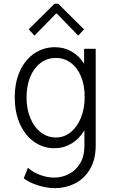

<svg xmlns="http://www.w3.org/2000/svg" viewBox="-20 -770 602 1003"><path d="M104 161.6 126 106.4Q150.4 128.9 188 143.3Q225.6 157.7 262.7 157.7Q303.2 157.7 339.4 139.4Q375.5 121.1 398.2 83.7Q420.9 46.4 420.9 -7.3V-88.9Q393.6 -43.9 352.8 -19.8Q312 4.4 264.2 4.4Q207 4.4 159.7 -28.1Q112.3 -60.5 84.7 -121.1Q57.1 -181.6 57.1 -261.2Q57.1 -340.8 84.7 -400.1Q112.3 -459.5 160.2 -491.5Q208 -523.4 267.1 -523.4Q314 -523.4 353.5 -501.2Q393.1 -479 419.4 -437V-515.1H480V-10.7Q480 64.9 449 115.5Q418 166 369.4 189.5Q320.8 212.9 267.6 212.9Q223.6 212.9 177.5 198Q131.3 183.1 104 161.6ZM422.4 -264.2Q422.4 -324.7 403.1 -370.8Q383.8 -417 349.6 -442.1Q315.4 -467.3 272 -467.3Q227.1 -467.3 192.1 -441.2Q157.2 -415 137.9 -368.4Q118.7 -321.8 118.7 -261.2Q118.7 -200.2 138.7 -152.6Q158.7 -105 193.6 -78.4Q228.5 -51.8 272 -51.8Q314.9 -51.8 349.1 -79.1Q383.3 -106.4 402.8 -154.8Q422.4 -203.1 422.4 -264.2ZM129.9 -616.7 264.6 -750.5H284.2L418.9 -616.7L388.7 -584L276.9 -699.2H272.9L160.2 -584Z"/></svg>

Font: Reddit Mono Light
Style: Regular
Weight: 300
Monospace: yes
Designer: Stephen Hutchings
Foundry: Reddit
Version: Version 1.011